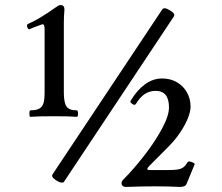

<svg xmlns="http://www.w3.org/2000/svg" viewBox="-20 -738 883 765"><path d="M97.2 -285.2Q97.2 -298.3 101.1 -298.3Q135.7 -298.3 147 -314.5Q153.3 -323.2 155.5 -336.2Q157.7 -349.1 157.7 -367.2V-623Q157.7 -633.8 155 -638.2Q152.3 -642.6 146.5 -640.6Q141.1 -638.7 135.7 -636.7Q108.4 -627 98.6 -622.1Q95.7 -620.6 93.3 -622.3Q90.8 -624 88.9 -629.4Q87.4 -634.3 87.6 -637.7Q87.9 -641.1 91.8 -642.6Q113.3 -651.9 140.4 -668Q167.5 -684.1 204.6 -710.4L205.6 -710.9Q210 -714.4 213.9 -716.1Q217.8 -717.8 221.7 -717.8Q229 -717.8 232.9 -713.4Q236.8 -709 236.8 -699.7Q234.4 -674.3 234.4 -647.9V-367.7Q234.4 -348.6 237.1 -335Q239.7 -321.3 245.1 -313.5Q250.5 -306.2 260.3 -302.2Q270 -298.3 286.1 -298.3Q288.1 -298.3 289.6 -294.7Q291 -291 291 -285.2Q291 -279.3 289.8 -275.9Q288.6 -272.5 286.1 -272.5Q257.8 -274.9 193.8 -274.9Q130.4 -274.9 101.1 -272.5Q97.2 -272.5 97.2 -285.2ZM203.6 -19.5Q192.4 -26.9 189.2 -32.5Q186 -38.1 189.5 -43.5L626 -699.7Q633.3 -711.9 657.7 -696.3Q670.4 -688.5 673.1 -682.9Q675.8 -677.2 672.4 -671.9L234.9 -13.7Q231.9 -9.3 223.1 -10.7Q214.4 -12.2 203.6 -19.5ZM464.4 -6.8Q464.4 -12.2 465.8 -15.4Q467.3 -18.6 471.7 -22.9Q511.2 -62.5 553.7 -116.9Q596.2 -171.4 624.8 -223.9Q653.3 -276.4 653.3 -309.6Q653.3 -343.3 639.9 -359.6Q626.5 -376 600.1 -376Q575.7 -376 556.6 -363.3Q537.6 -350.6 522 -324.7Q519.5 -320.8 515.9 -320.3Q512.2 -319.8 505.9 -324.7Q501.5 -328.1 500 -330.8Q498.5 -333.5 500.5 -336.4Q525.4 -378.4 557.4 -401.9Q589.4 -425.3 626 -425.3Q659.2 -425.3 684.8 -410.4Q710.4 -395.5 724.9 -369.9Q739.3 -344.2 739.3 -313Q739.3 -293.9 728.8 -267.3Q718.3 -240.7 698.2 -210.7Q678.2 -180.7 650.4 -152.8L574.7 -76.7Q566.9 -68.8 566.9 -64Q566.9 -62 569.6 -61.3Q572.3 -60.5 578.1 -60.5H651.9Q675.3 -60.5 688.2 -62.7Q701.2 -64.9 709.5 -70.6Q717.8 -76.2 724.6 -87.4L726.6 -90.8L727.1 -91.8Q729 -94.2 732.7 -94.7Q736.3 -95.2 744.1 -92.3L745.1 -91.8Q751.5 -89.4 753.9 -87.4Q756.3 -85.4 755.4 -83L723.6 -5.9Q718.8 6.8 696.8 6.8Q647.9 4.4 599.1 4.4Q546.9 4.4 481.9 6.8Q473.6 6.8 469 2.9Q464.4 -1 464.4 -6.8Z"/></svg>

Font: Junicode Two Beta VF
Style: Regular
Weight: 400
Designer: Peter S. Baker
Foundry: Briery Creek Software
Version: Version 1.031 beta; ttfautohint (v1.8.1.43-b0c9)